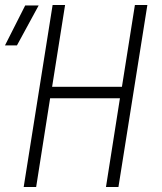

<svg xmlns="http://www.w3.org/2000/svg" viewBox="-29 -750 649 770"><path d="M-9 -568 72 -728H126L39 -568ZM66 0 182 -730H232L180 -402H460L512 -730H562L446 0H396L452 -356H172L116 0Z"/></svg>

Font: NKDuy Mono Thin
Style: Italic
Weight: 100
Italic angle: -9°
Monospace: yes
Designer: NKDuy
Foundry: NKDuy
Version: Version 2.251; ttfautohint (v1.8.4.7-5d5b)